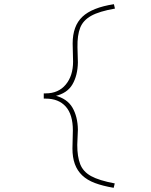

<svg xmlns="http://www.w3.org/2000/svg" viewBox="-20 -706 720 917"><path d="M523 191Q470 182 433 168Q396 154 372.5 131.5Q349 109 337.5 77.5Q326 46 326 3L328 -83Q328 -159 294 -197Q260 -235 198 -235H189V-260H198Q259 -260 294 -302Q329 -344 329 -412L327 -498Q327 -582 373.5 -626Q420 -670 524 -686L529 -665Q454 -652 415.5 -630.5Q377 -609 363 -573.5Q349 -538 350 -481L352 -408Q351 -346 326 -303Q301 -260 242 -247V-250Q301 -235 326 -192Q351 -149 352 -87L349 -14Q349 42 363 78Q377 114 415 135Q453 156 528 170Z"/></svg>

Font: Lexend Tera Thin
Style: Regular
Weight: 250
Version: Version 1.007